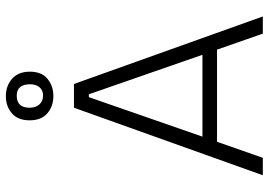

<svg xmlns="http://www.w3.org/2000/svg" viewBox="-154 -784 938 671"><g transform="rotate(-90 315.5 -449.0)"><path d="M38 0 274 -660H357L593 0H533L477 -160H155L99 0ZM311 -608 173 -211H459L321 -608ZM315 -732Q279 -732 254.5 -753Q230 -774 230 -815Q230 -856 254.5 -877Q279 -898 314 -898Q351 -898 375.5 -876Q400 -854 400 -814Q400 -773 375 -752.5Q350 -732 315 -732ZM317 -768Q335 -768 345.5 -780.5Q356 -793 356 -813Q356 -860 316 -860Q274 -860 274 -815Q274 -794 285.5 -781Q297 -768 317 -768Z"/></g></svg>

Font: Bricolage Grotesque 10pt ExtraLight
Style: Regular
Weight: 200
Designer: Mathieu Triay
Foundry: Atelier Triay
Version: Version 1.000; ttfautohint (v1.8.4.7-5d5b);gftools[0.9.32]